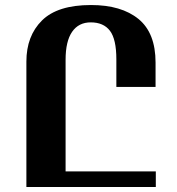

<svg xmlns="http://www.w3.org/2000/svg" viewBox="-20 -744 703 764"><path d="M342 -724Q463 -724 531 -668.5Q599 -613 599 -495V-398H443V-508Q443 -588 417.5 -621.5Q392 -655 341 -655Q293 -655 267 -617.5Q241 -580 241 -506V-62H600V0H85V-499Q85 -601 147 -662.5Q209 -724 342 -724Z"/></svg>

Font: Noto Serif Armenian Condensed ExtraBold
Style: Regular
Weight: 800
Width: 3
Designer: Monotype Design Team
Foundry: Monotype Imaging Inc.
Version: Version 2.008; ttfautohint (v1.8.4.7-5d5b)